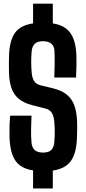

<svg xmlns="http://www.w3.org/2000/svg" viewBox="-20 -934 474 1058"><path d="M162.3 104.6V5Q95.4 -5.3 65.9 -47.4Q36.3 -89.5 32.7 -171.1Q32.2 -191.6 32.2 -212.7Q32.1 -233.9 33 -255.1Q33.8 -276.2 36 -296.8H153.6Q151.6 -257.9 151.2 -219.9Q150.8 -181.8 153.6 -148.5Q155.8 -121.2 171.1 -107.2Q186.4 -93.3 217.7 -93.3Q248.4 -93.3 262.3 -107.2Q276.3 -121.2 279 -148.5Q280.9 -168.9 281.5 -187.3Q282.1 -205.6 281.5 -224.4Q280.8 -243.1 279 -264.4Q277.3 -290.3 266.8 -309.8Q256.3 -329.2 230.9 -335.7L157.8 -354.4Q109.9 -366.7 82.5 -390.2Q55 -413.6 43 -449.3Q31 -485 29.5 -533.8Q29 -558.9 29.1 -582.6Q29.3 -606.2 29.8 -630Q33 -711.6 62.8 -753.3Q92.7 -794.9 162.3 -805V-913.7H271V-805Q336.6 -794.9 367.1 -753Q397.7 -711 400.8 -629.8Q401.8 -606.5 401.2 -572.6Q400.6 -538.8 399.2 -506.8H279.2Q280.7 -543.2 281.2 -579.6Q281.6 -616 280.1 -652.3Q279.4 -679.3 263.1 -693.1Q246.8 -706.9 217.5 -706.9Q186.3 -706.9 171.8 -693.1Q157.3 -679.3 154.6 -652.3Q151.8 -623 151.9 -593.2Q152 -563.3 154.6 -533.8Q156.7 -506.5 167.5 -488.2Q178.4 -469.9 205.3 -463.5L269.7 -448Q320.7 -435.8 349.4 -411.4Q378.2 -387.1 390.6 -350.4Q403 -313.8 404.7 -264.4Q405.3 -247.1 405.3 -231.9Q405.3 -216.8 404.9 -202Q404.5 -187.3 403.8 -171.1Q400.7 -89 370.3 -46.7Q339.9 -4.3 271 5.9V104.6Z"/></svg>

Font: Big Shoulders Display SC Thin
Style: Regular
Weight: 100
Designer: Patric King
Foundry: XO Type Co
Version: Version 2.002